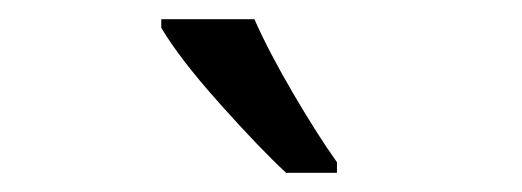

<svg xmlns="http://www.w3.org/2000/svg" viewBox="-20 -786 544 200"><path d="M245 -766H148V-757Q167 -725 208.5 -678.5Q250 -632 278 -606H331V-617Q311 -645 285.5 -688.5Q260 -732 245 -766Z"/></svg>

Font: Noto Sans Display Condensed
Style: Regular
Weight: 400
Width: 3
Designer: Monotype Design Team
Foundry: Monotype Imaging Inc.
Version: Version 1.900